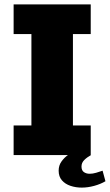

<svg xmlns="http://www.w3.org/2000/svg" viewBox="-20 -706 500 874"><path d="M42 0V-135H123V-551H42V-686H393V-551H312V-135H393V0ZM352 148Q325 148 301 140Q277 132 262 115Q247 98 247 71Q247 47 260 29Q273 11 289 0H394Q376 10 363.5 22.5Q351 35 351 52Q351 70 362 77.5Q373 85 388 85Q402 85 417.5 80.5Q433 76 447 71L460 119Q438 132 409 140Q380 148 352 148Z"/></svg>

Font: Chivo Medium ExtraBold
Style: Regular
Weight: 800
Version: Version 2.002